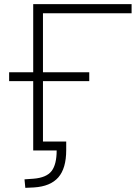

<svg xmlns="http://www.w3.org/2000/svg" viewBox="-20 -725 675 925"><path d="M102 180 98 139 141 136Q204 131 228.5 99Q253 67 253 0H140V-334H24V-377H140V-705H614V-661H187V-377H410V-334H187V-43H299V-2Q299 86 261 129.5Q223 173 144 178Z"/></svg>

Font: Nunito Sans 10pt SemiExpanded ExtraLight
Style: Regular
Weight: 250
Width: 6
Designer: Vernon Adams
Foundry: Vernon Adams
Version: Version 3.101;gftools[0.9.27]